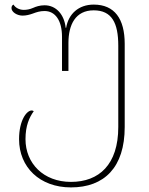

<svg xmlns="http://www.w3.org/2000/svg" viewBox="-20 -566 648 836"><path d="M289 250C434 250 523 163 523 -13V-375C523 -484 479 -546 388 -546C322 -546 278 -505 268 -445H266C260 -502 225 -543 174 -543C153 -543 136 -537 125 -532C109 -525 96 -523 83 -523C64 -523 46 -533 39 -546C34 -544 30 -539 30 -531C30 -513 55 -498 78 -498C94 -498 109 -502 123 -507C139 -513 154 -518 174 -518C221 -518 250 -476 250 -406V-257H278V-379C278 -459 309 -521 388 -521C467 -521 495 -466 495 -367V-13C495 151 411 226 289 226C169 226 91 145 91 40C91 -20 108 -55 127 -82C124 -84 121 -85 118 -85C96 -85 63 -42 63 40C63 162 153 250 289 250Z"/></svg>

Font: Noto Serif Georgian Thin
Style: Regular
Weight: 100
Designer: Monotype Design Team, Akaki Razmadze
Foundry: Google LLC
Version: Version 2.003